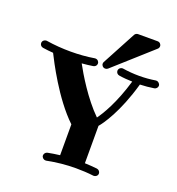

<svg xmlns="http://www.w3.org/2000/svg" viewBox="-205 -1081 1144 1240"><g transform="rotate(20 366.5 -460.5)"><path d="M771 -678C771 -691 759 -704 745 -704C744 -704 742 -704 741 -704C704 -698 667 -695 629 -695C591 -695 553 -698 515 -704C514 -704 512 -704 511 -704C500 -704 486 -694 486 -678C486 -666 495 -655 508 -653C538 -648 569 -646 600 -645C552 -482 493 -387 465 -349C369 -443 287 -581 253 -644C279 -646 305 -649 330 -653C343 -655 352 -666 352 -678C352 -692 341 -704 326 -704C325 -704 324 -704 323 -704C269 -695 214 -691 159 -691C104 -691 48 -695 -9 -704C-10 -704 -11 -704 -12 -704C-23 -704 -38 -695 -38 -678C-38 -666 -29 -655 -16 -653C8 -649 32 -647 56 -645C81 -595 190 -379 325 -251V-39C297 -36 269 -31 242 -26C230 -23 221 -12 221 0C221 13 233 25 247 25C248 25 250 25 252 25C317 12 383 5 450 5C491 5 532 7 572 12C573 12 574 12 575 12C586 12 601 3 601 -13C601 -26 591 -37 578 -39C550 -42 522 -44 493 -45V-302C517 -330 594 -436 653 -644C685 -645 717 -648 749 -653C761 -655 771 -666 771 -678ZM691 -921C691 -934 680 -946 665 -946H531C521 -946 513 -941 508 -933L384 -701C382 -698 381 -693 381 -689C381 -676 392 -664 407 -664C413 -664 419 -666 424 -670L682 -901C688 -906 691 -913 691 -921Z"/></g></svg>

Font: Ribeye
Style: Regular
Weight: 400
Designer: Astigmatic (AOETI)
Foundry: Astigmatic (AOETI)
Version: Version 1.000